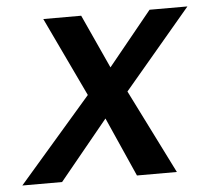

<svg xmlns="http://www.w3.org/2000/svg" viewBox="-45 -599 700 646"><g transform="rotate(-5 305.5 -276.0)"><path d="M4.9 0 251 -284.2 124 -551.8H252L335 -370.1L482.9 -551.8H610.8L384.8 -284.2L526.9 0H392.1L303.2 -200.2L139.2 0Z"/></g></svg>

Font: Involve SemiBold Oblique
Style: Italic
Weight: 600
Italic angle: -10.5°
Designer: Stefan Peev
Foundry: Context Ltd.
Version: Version 1.001